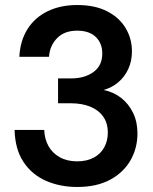

<svg xmlns="http://www.w3.org/2000/svg" viewBox="-20 -732 608 764"><path d="M287 12Q219 12 163 -12.5Q107 -37 73.5 -87.5Q40 -138 38 -215H156Q157 -180 172.5 -151.5Q188 -123 217.5 -106.5Q247 -90 287 -90Q326 -90 353.5 -105Q381 -120 395 -146Q409 -172 409 -204Q409 -243 390 -269Q371 -295 338 -308Q305 -321 263 -321H211V-420H263Q317 -420 352 -445.5Q387 -471 387 -519Q387 -560 361 -585Q335 -610 287 -610Q236 -610 207 -580Q178 -550 175 -506H57Q60 -569 89 -615.5Q118 -662 169 -687Q220 -712 287 -712Q358 -712 406.5 -687Q455 -662 480 -620Q505 -578 505 -528Q505 -489 490.5 -457.5Q476 -426 450.5 -404.5Q425 -383 392 -374Q432 -366 462 -342.5Q492 -319 509.5 -283Q527 -247 527 -201Q527 -143 499.5 -94.5Q472 -46 418.5 -17Q365 12 287 12Z"/></svg>

Font: DM Sans 36pt SemiBold
Style: Regular
Weight: 600
Designer: Colophon Foundry, Jonny Pinhorn
Foundry: Colophon Foundry
Version: Version 4.004;gftools[0.9.30]